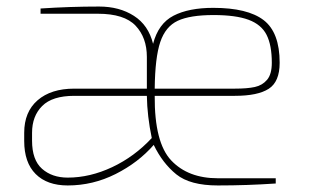

<svg xmlns="http://www.w3.org/2000/svg" viewBox="-20 -561 945 587"><path d="M54 -130V-155Q54 -219 95 -254.5Q136 -290 207 -290H429V-387Q429 -446 394.5 -482.5Q360 -519 279 -519H104V-535Q194 -541 283 -541Q345 -541 389.5 -512.5Q434 -484 448 -427Q464 -489 510.5 -513Q557 -537 632 -537Q737 -537 786 -499.5Q835 -462 835 -369Q835 -311 801.5 -289.5Q768 -268 698 -268H453Q452 -125 503.5 -70.5Q555 -16 646 -16H823V0Q736 6 646 6Q561 6 519 -28Q477 -62 450 -118Q403 -64 333.5 -29Q264 6 187 6Q124 6 89 -29Q54 -64 54 -130ZM698 -290Q736 -290 759 -295Q782 -300 796.5 -317Q811 -334 811 -369Q811 -423 795 -454.5Q779 -486 740 -500.5Q701 -515 633 -515Q561 -515 523.5 -497.5Q486 -480 470 -432.5Q454 -385 453 -290ZM444 -139Q430 -206 429 -268H207Q140 -268 109 -237Q78 -206 78 -155V-131Q78 -72 108.5 -45Q139 -18 187 -18Q255 -18 323 -50Q391 -82 444 -139Z"/></svg>

Font: Exo Thin
Style: Regular
Weight: 250
Designer: Natanael Gama
Foundry: Natanael Gama
Version: Version 1.500; ttfautohint (v1.6)